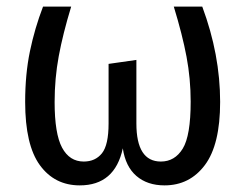

<svg xmlns="http://www.w3.org/2000/svg" viewBox="-20 -547 741 580"><path d="M645 -239Q645 -110 599 -48.5Q553 13 477 13Q425 13 392 -15.5Q359 -44 351 -99Q327 13 221 13Q145 13 100.5 -48Q56 -109 56 -239Q56 -323 70.5 -392.5Q85 -462 110 -527H195Q170 -445 157.5 -377.5Q145 -310 145 -239Q145 -143 167.5 -101Q190 -59 233 -59Q268 -59 288 -84Q308 -109 308 -174V-354L392 -366V-174Q392 -59 466 -59Q508 -59 532 -98Q556 -137 556 -240Q556 -309 543.5 -375.5Q531 -442 505 -527H591Q645 -382 645 -239Z"/></svg>

Font: Fira Sans Condensed
Style: Regular
Weight: 400
Width: 3
Designer: bBox Type GmbH & Carrois Corporate GbR & Edenspiekermann AG
Foundry: bBox Type GmbH & Carrois Corporate GbR & Edenspiekermann AG
Version: Version 4.301